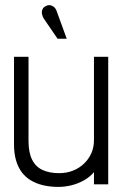

<svg xmlns="http://www.w3.org/2000/svg" viewBox="-20 -724 485 754"><path d="M203 -679Q200 -689 193 -695.5Q186 -702 177 -703.5Q168 -705 158 -699Q150 -695 146.5 -686.5Q143 -678 145 -668.5Q147 -659 152 -651L206 -572H242ZM349 -48V0H405V-501H349V-173Q349 -146 339 -123Q329 -100 310.5 -82Q292 -64 267 -54Q242 -44 212 -44Q174 -44 147 -56.5Q120 -69 106 -97Q92 -125 92 -171V-501H35V-157Q35 -123 42.5 -96Q50 -69 64.5 -49Q79 -29 100.5 -16Q122 -3 149.5 3.5Q177 10 210 10Q235 10 261 3.5Q287 -3 310 -16Q333 -29 349 -48Z"/></svg>

Font: Advent Pro
Style: Regular
Weight: 400
Designer: VivaRado, Andreas Kalpakidis
Foundry: VivaRado, Andreas Kalpakidis
Version: Version 3.000